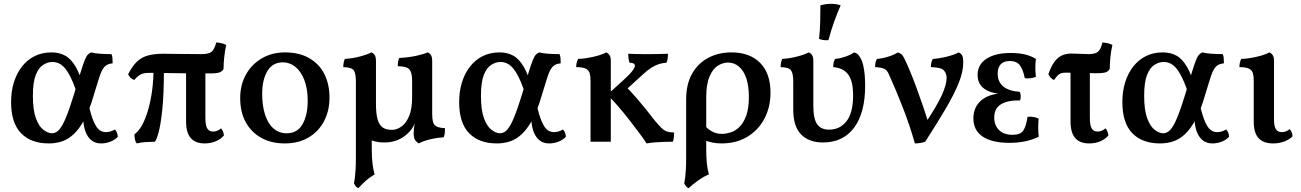

<svg xmlns="http://www.w3.org/2000/svg" viewBox="-20 -741 6801 1004"><path d="M235 9Q142 9 90 -44.5Q38 -98 38 -207Q38 -263 52.5 -310Q67 -357 94.5 -392.5Q122 -428 161 -447.5Q200 -467 250 -467Q289 -467 320 -450.5Q351 -434 376 -391.5Q401 -349 422 -269L381 -258Q361 -317 341.5 -352Q322 -387 301 -402Q280 -417 254 -417Q230 -417 206 -402Q182 -387 167 -349Q152 -311 152 -240Q152 -165 168 -122Q184 -79 208 -61.5Q232 -44 251 -44Q272 -44 289 -62.5Q306 -81 324.5 -125.5Q343 -170 367 -248Q389 -322 402 -364.5Q415 -407 423.5 -427.5Q432 -448 439.5 -455.5Q447 -463 457 -467Q474 -462 503 -460Q532 -458 563 -458Q567 -449 568 -437Q569 -425 569 -410Q550 -408 538 -401Q526 -394 516 -377Q506 -360 496 -327Q486 -294 469 -239Q447 -163 421 -115Q395 -67 365.5 -39.5Q336 -12 303.5 -1.5Q271 9 235 9ZM509 9Q465 9 440.5 -26.5Q416 -62 415 -127L443 -195Q457 -134 471 -103Q485 -72 500 -61Q515 -50 533 -50Q558 -50 581 -64Q595 -48 596 -26Q582 -10 558 -0.5Q534 9 509 9Z M682 -323Q671 -326 662.5 -334.5Q654 -343 650 -353Q672 -396 696.5 -419Q721 -442 754.5 -451Q788 -460 835 -460Q847 -460 866 -459.5Q885 -459 910.5 -459Q936 -459 967.5 -458.5Q999 -458 1035 -458Q1071 -458 1086 -470Q1101 -482 1111 -519Q1125 -518 1138.5 -515Q1152 -512 1163 -506Q1156 -476 1152.5 -442Q1149 -408 1149 -381Q1145 -371 1132 -364Q1119 -357 1077 -357Q968 -357 889 -358.5Q810 -360 767 -360Q747 -360 734 -358Q721 -356 709 -348Q697 -340 682 -323ZM695 9Q688 0 685.5 -12.5Q683 -25 683 -38Q713 -62 732 -104.5Q751 -147 762.5 -197Q774 -247 778.5 -294Q783 -341 783 -373L837 -372Q837 -245 828.5 -166Q820 -87 809 -47.5Q798 -8 790 0Q764 1 741 2Q718 3 695 9ZM1050 9Q1002 9 977.5 -19Q953 -47 953 -107V-381H1054V-126Q1054 -85 1064 -69Q1074 -53 1094 -53Q1117 -53 1136 -70Q1149 -54 1151 -33Q1137 -15 1110 -3Q1083 9 1050 9Z M1469 9Q1398 9 1345.5 -20.5Q1293 -50 1264.5 -103Q1236 -156 1236 -228Q1236 -298 1266.5 -352Q1297 -406 1350 -436.5Q1403 -467 1470 -467Q1545 -467 1597 -437Q1649 -407 1676 -354Q1703 -301 1703 -230Q1703 -161 1674 -106.5Q1645 -52 1592.5 -21.5Q1540 9 1469 9ZM1479 -44Q1535 -44 1562 -91.5Q1589 -139 1589 -215Q1589 -277 1571.5 -322.5Q1554 -368 1524.5 -391.5Q1495 -415 1460 -415Q1405 -415 1378 -369Q1351 -323 1351 -251Q1351 -187 1366.5 -140Q1382 -93 1411 -68.5Q1440 -44 1479 -44Z M1924 -107V40Q1924 84 1928 115.5Q1932 147 1939 171Q1911 188 1894 203Q1877 218 1854 243Q1846 240 1840 232.5Q1834 225 1831 218Q1834 203 1836 186Q1838 169 1839.5 144.5Q1841 120 1841 80V-183ZM2170 9Q2160 4 2151.5 -7.5Q2143 -19 2143 -44Q2143 -57 2144.5 -70Q2146 -83 2149.5 -101Q2153 -119 2158 -145H2240Q2240 -120 2244 -104Q2248 -88 2262.5 -80Q2277 -72 2307 -71Q2307 -59 2306 -47Q2305 -35 2300 -23Q2281 -22 2256.5 -18Q2232 -14 2208.5 -7Q2185 0 2170 9ZM2135 -321Q2135 -359 2122 -376.5Q2109 -394 2060 -395Q2060 -407 2061.5 -417.5Q2063 -428 2068 -438Q2113 -440 2153.5 -448.5Q2194 -457 2216 -467Q2227 -463 2233.5 -453Q2240 -443 2240 -420V-133L2149 -96Q2138 -68 2114 -45Q2088 -20 2057.5 -8Q2027 4 1990 4Q1919 4 1880 -34.5Q1841 -73 1841 -175V-316Q1841 -354 1831 -371.5Q1821 -389 1775 -390Q1775 -402 1777 -412.5Q1779 -423 1783 -433Q1821 -435 1860 -445Q1899 -455 1922 -467Q1933 -463 1939.5 -453Q1946 -443 1946 -420V-197Q1946 -147 1954.5 -117Q1963 -87 1981 -74.5Q1999 -62 2030 -62Q2055 -62 2079.5 -79.5Q2104 -97 2119.5 -134.5Q2135 -172 2135 -231Z M2578 9Q2485 9 2433 -44.5Q2381 -98 2381 -207Q2381 -263 2395.5 -310Q2410 -357 2437.5 -392.5Q2465 -428 2504 -447.5Q2543 -467 2593 -467Q2632 -467 2663 -450.5Q2694 -434 2719 -391.5Q2744 -349 2765 -269L2724 -258Q2704 -317 2684.5 -352Q2665 -387 2644 -402Q2623 -417 2597 -417Q2573 -417 2549 -402Q2525 -387 2510 -349Q2495 -311 2495 -240Q2495 -165 2511 -122Q2527 -79 2551 -61.5Q2575 -44 2594 -44Q2615 -44 2632 -62.5Q2649 -81 2667.5 -125.5Q2686 -170 2710 -248Q2732 -322 2745 -364.5Q2758 -407 2766.5 -427.5Q2775 -448 2782.5 -455.5Q2790 -463 2800 -467Q2817 -462 2846 -460Q2875 -458 2906 -458Q2910 -449 2911 -437Q2912 -425 2912 -410Q2893 -408 2881 -401Q2869 -394 2859 -377Q2849 -360 2839 -327Q2829 -294 2812 -239Q2790 -163 2764 -115Q2738 -67 2708.5 -39.5Q2679 -12 2646.5 -1.5Q2614 9 2578 9ZM2852 9Q2808 9 2783.5 -26.5Q2759 -62 2758 -127L2786 -195Q2800 -134 2814 -103Q2828 -72 2843 -61Q2858 -50 2876 -50Q2901 -50 2924 -64Q2938 -48 2939 -26Q2925 -10 2901 -0.5Q2877 9 2852 9Z M3473 -460Q3473 -448 3471.5 -435.5Q3470 -423 3465 -413Q3445 -412 3426 -406Q3407 -400 3387 -387.5Q3367 -375 3342 -352L3239 -258L3240 -302Q3279 -263 3317.5 -218Q3356 -173 3406 -108Q3428 -82 3441.5 -69.5Q3455 -57 3468.5 -53Q3482 -49 3505 -48Q3505 -33 3503.5 -21Q3502 -9 3498 0Q3474 0 3450.5 1Q3427 2 3405 3.5Q3383 5 3361 9Q3348 -12 3324 -44Q3300 -76 3271 -113.5Q3242 -151 3212 -185.5Q3182 -220 3156 -246L3241 -323Q3273 -352 3286.5 -370Q3300 -388 3300 -397Q3300 -405 3293 -409Q3286 -413 3272 -413Q3268 -425 3266.5 -436.5Q3265 -448 3265 -460Q3285 -459 3305 -458.5Q3325 -458 3344 -458Q3363 -458 3379 -458Q3398 -458 3422.5 -458.5Q3447 -459 3473 -460ZM3174 -295V0H3068V-295ZM3150 -467Q3160 -463 3167 -453Q3174 -443 3174 -423V-285H3068V-319Q3068 -343 3063.5 -358.5Q3059 -374 3043 -382Q3027 -390 2993 -390Q2993 -402 2995.5 -413Q2998 -424 3003 -433Q3023 -433 3053 -438Q3083 -443 3110 -451Q3137 -459 3150 -467Z M3805 -467Q3900 -467 3954.5 -412.5Q4009 -358 4009 -257Q4009 -180 3977 -120Q3945 -60 3887.5 -25.5Q3830 9 3753 9Q3727 9 3706 4.5Q3685 0 3660 -8V-89Q3679 -68 3701.5 -54.5Q3724 -41 3756 -41Q3776 -41 3800.5 -48.5Q3825 -56 3846.5 -77Q3868 -98 3882 -136Q3896 -174 3896 -234Q3896 -290 3883 -330Q3870 -370 3845 -392Q3820 -414 3786 -414Q3761 -414 3734.5 -398Q3708 -382 3690.5 -341.5Q3673 -301 3673 -231V40Q3673 84 3676.5 115.5Q3680 147 3687 171Q3660 182 3631 202.5Q3602 223 3581 243Q3573 240 3567 232.5Q3561 225 3558 218Q3561 203 3563 186.5Q3565 170 3566.5 145Q3568 120 3568 80V-221Q3568 -301 3599 -355.5Q3630 -410 3683.5 -438.5Q3737 -467 3805 -467Z M4284 4Q4210 4 4169 -38Q4128 -80 4128 -167V-316Q4128 -354 4117.5 -371.5Q4107 -389 4062 -390Q4062 -402 4064 -412.5Q4066 -423 4070 -433Q4108 -435 4147 -445Q4186 -455 4209 -467Q4220 -463 4226.5 -453Q4233 -443 4233 -420V-189Q4233 -120 4253 -91.5Q4273 -63 4315 -63Q4372 -63 4406.5 -107Q4441 -151 4441 -242Q4441 -318 4415 -352Q4389 -386 4337 -390Q4337 -402 4339 -413Q4341 -424 4347 -433Q4372 -435 4401 -445Q4430 -455 4446 -467Q4452 -466 4461 -460.5Q4470 -455 4477 -442Q4488 -425 4494 -399Q4500 -373 4502 -345Q4504 -317 4504 -294Q4504 -150 4446 -73Q4388 4 4284 4ZM4312 -531Q4297 -530 4285.5 -531.5Q4274 -533 4263 -538Q4268 -583 4269 -628Q4270 -673 4270 -713Q4284 -717 4298 -719Q4312 -721 4325 -721Q4354 -721 4376 -713Q4357 -670 4341.5 -626.5Q4326 -583 4312 -531Z M4764 9Q4750 -41 4734 -88Q4718 -135 4700.5 -180Q4683 -225 4664.5 -269Q4646 -313 4626 -357Q4617 -376 4601 -382.5Q4585 -389 4556 -390Q4556 -402 4558 -413Q4560 -424 4566 -433Q4594 -435 4625.5 -445Q4657 -455 4675 -467Q4689 -462 4695 -456.5Q4701 -451 4709 -435Q4720 -413 4736.5 -374Q4753 -335 4770.5 -287.5Q4788 -240 4805.5 -189Q4823 -138 4837 -91H4815Q4880 -188 4905 -243.5Q4930 -299 4930 -334Q4930 -358 4915 -373.5Q4900 -389 4848 -390Q4848 -402 4850 -413Q4852 -424 4858 -433Q4892 -435 4932 -445Q4972 -455 4993 -467Q5005 -462 5011 -451.5Q5017 -441 5017 -415Q5017 -367 4994.5 -310Q4972 -253 4928 -177.5Q4884 -102 4818 0Q4808 4 4793 6.5Q4778 9 4764 9Z M5259 6Q5168 6 5119 -26.5Q5070 -59 5070 -122Q5070 -183 5114 -218.5Q5158 -254 5241 -254V-249Q5169 -249 5130.5 -274.5Q5092 -300 5092 -349Q5092 -403 5138 -433.5Q5184 -464 5266 -464Q5304 -464 5336.5 -457Q5369 -450 5397 -433Q5394 -410 5394 -386.5Q5394 -363 5397 -339Q5384 -334 5368.5 -332Q5353 -330 5339 -332Q5329 -380 5312 -401Q5295 -422 5261 -422Q5228 -422 5212.5 -404.5Q5197 -387 5197 -357Q5197 -312 5227.5 -288Q5258 -264 5312 -261Q5317 -253 5317.5 -239.5Q5318 -226 5314 -216Q5249 -217 5214 -195.5Q5179 -174 5179 -126Q5179 -86 5204 -61Q5229 -36 5275 -36Q5316 -36 5331 -58.5Q5346 -81 5353 -130Q5368 -132 5383 -129.5Q5398 -127 5411 -121Q5409 -95 5409 -72Q5409 -49 5412 -26Q5379 -10 5340.5 -2Q5302 6 5259 6Z M5492 -323Q5482 -326 5474 -335Q5466 -344 5462 -353Q5476 -393 5493 -416.5Q5510 -440 5532 -450.5Q5554 -461 5582 -461Q5605 -461 5628 -459.5Q5651 -458 5673 -458Q5706 -458 5721 -470Q5736 -482 5745 -519Q5759 -518 5772.5 -515Q5786 -512 5797 -506Q5790 -477 5786.5 -442.5Q5783 -408 5783 -382Q5778 -370 5765 -364Q5752 -358 5709 -358Q5684 -358 5655.5 -359Q5627 -360 5600.5 -360.5Q5574 -361 5552 -361Q5538 -361 5529 -358Q5520 -355 5512 -347.5Q5504 -340 5492 -323ZM5675 9Q5627 9 5602.5 -19Q5578 -47 5578 -107V-381H5679V-126Q5679 -85 5689 -69Q5699 -53 5719 -53Q5742 -53 5761 -70Q5774 -54 5776 -33Q5762 -15 5735.5 -3Q5709 9 5675 9Z M6046 9Q5953 9 5901 -44.5Q5849 -98 5849 -207Q5849 -263 5863.5 -310Q5878 -357 5905.5 -392.5Q5933 -428 5972 -447.5Q6011 -467 6061 -467Q6100 -467 6131 -450.5Q6162 -434 6187 -391.5Q6212 -349 6233 -269L6192 -258Q6172 -317 6152.5 -352Q6133 -387 6112 -402Q6091 -417 6065 -417Q6041 -417 6017 -402Q5993 -387 5978 -349Q5963 -311 5963 -240Q5963 -165 5979 -122Q5995 -79 6019 -61.5Q6043 -44 6062 -44Q6083 -44 6100 -62.5Q6117 -81 6135.5 -125.5Q6154 -170 6178 -248Q6200 -322 6213 -364.5Q6226 -407 6234.5 -427.5Q6243 -448 6250.5 -455.5Q6258 -463 6268 -467Q6285 -462 6314 -460Q6343 -458 6374 -458Q6378 -449 6379 -437Q6380 -425 6380 -410Q6361 -408 6349 -401Q6337 -394 6327 -377Q6317 -360 6307 -327Q6297 -294 6280 -239Q6258 -163 6232 -115Q6206 -67 6176.5 -39.5Q6147 -12 6114.5 -1.5Q6082 9 6046 9ZM6320 9Q6276 9 6251.5 -26.5Q6227 -62 6226 -127L6254 -195Q6268 -134 6282 -103Q6296 -72 6311 -61Q6326 -50 6344 -50Q6369 -50 6392 -64Q6406 -48 6407 -26Q6393 -10 6369 -0.5Q6345 9 6320 9Z M6637 9Q6587 9 6561.5 -18.5Q6536 -46 6536 -105V-319Q6536 -343 6531.5 -358.5Q6527 -374 6511 -382Q6495 -390 6461 -390Q6461 -402 6463.5 -413Q6466 -424 6471 -433Q6491 -433 6521 -438Q6551 -443 6578 -451Q6605 -459 6618 -467Q6628 -463 6635 -453Q6642 -443 6642 -423V-115Q6642 -81 6652 -65.5Q6662 -50 6682 -50Q6691 -50 6702.5 -53.5Q6714 -57 6724 -66Q6738 -50 6739 -28Q6725 -13 6698 -2Q6671 9 6637 9Z"/></svg>

Font: Vollkorn Medium
Style: Regular
Weight: 500
Designer: Friedrich Althausen
Foundry: Friedrich Althausen
Version: Version 5.000